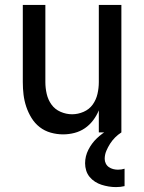

<svg xmlns="http://www.w3.org/2000/svg" viewBox="-20 -540 588 783"><path d="M237 8Q212 8 187 1Q162 -6 142 -21.5Q122 -37 108.5 -59Q95 -81 87 -105Q79 -129 76 -154Q73 -179 73 -205V-520H165V-205Q165 -181 170.5 -157Q176 -133 190 -113.5Q204 -94 227 -84Q250 -74 274 -74Q298 -74 321 -84Q344 -94 358 -113.5Q372 -133 377.5 -157Q383 -181 383 -205V-520H475V0H383V-90Q374 -68 359.5 -49Q345 -30 326 -17Q307 -4 284 2Q261 8 237 8ZM453 223Q438 223 423 220.5Q408 218 394 213.5Q380 209 367.5 201Q355 193 345.5 181.5Q336 170 331.5 155.5Q327 141 327 126Q327 97 340.5 70.5Q354 44 375 24Q396 4 421.5 -10.5Q447 -25 475 -34V0Q461 9 449.5 20.5Q438 32 429 46Q420 60 413.5 75.5Q407 91 407 108Q407 118 411.5 127Q416 136 424 141.5Q432 147 441.5 149.5Q451 152 461 152Q468 152 475 151Q482 150 488 148V219Q480 221 471 222Q462 223 453 223Z"/></svg>

Font: Iosevka Semi-Condensed Medium
Style: Regular
Weight: 500
Monospace: yes
Designer: Belleve Invis
Foundry: Belleve Invis
Version: Version 27.3.5